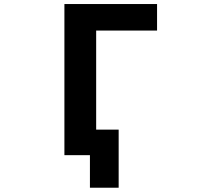

<svg xmlns="http://www.w3.org/2000/svg" viewBox="-20 -752 1040 933"><path d="M417 2H395.5H293V-732.4H743.2V-603.5H447.3V-122.1H556.6V160.2H417Z"/></svg>

Font: Gen Shin Gothic Monospace Bold
Style: Bold
Weight: 700
Designer: [Source Han Sans]
Ryoko NISHIZUKA  (kana & ideographs); Paul D. Hunt (Latin, Greek & Cyrillic); Wenlong ZHANG  (bopomofo
Version: Version 1.002.20150607